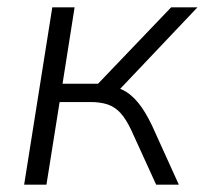

<svg xmlns="http://www.w3.org/2000/svg" viewBox="-20 -505 560 525"><path d="M46 0 123 -485H184L151 -276H248L448 -485H520L300 -253L271 -271Q296 -269 317 -258.5Q338 -248 357.5 -224.5Q377 -201 396 -161L469 0H407L339 -149Q325 -179 309.5 -196Q294 -213 274 -219.5Q254 -226 228 -226H143L107 0Z"/></svg>

Font: Nunito Sans 12pt Light
Style: Italic
Weight: 300
Italic angle: -9°
Designer: Vernon Adams
Foundry: Vernon Adams
Version: Version 3.101;gftools[0.9.27]